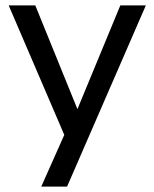

<svg xmlns="http://www.w3.org/2000/svg" viewBox="-20 -507 568 707"><path d="M132 180 225 -29V9L12 -487H110L279 -71H251L423 -487H517L227 180Z"/></svg>

Font: Nunito Sans 12pt Medium
Style: Regular
Weight: 500
Designer: Vernon Adams
Foundry: Vernon Adams
Version: Version 3.101;gftools[0.9.27]